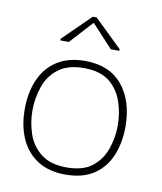

<svg xmlns="http://www.w3.org/2000/svg" viewBox="-70 -622 581 689"><g transform="rotate(10 221.0 -277.5)"><path d="M214 10Q153 10 112 -16.5Q71 -43 50.5 -89.5Q30 -136 30 -196Q30 -257 50.5 -304Q71 -351 112 -377.5Q153 -404 214 -404Q303 -404 350 -347Q397 -290 397 -196Q397 -138 377.5 -91Q358 -44 317.5 -17Q277 10 214 10ZM214 -16Q274 -16 307.5 -43Q341 -70 355 -111.5Q369 -153 369 -196Q369 -240 355 -282Q341 -324 307.5 -351Q274 -378 214 -378Q155 -378 120.5 -351Q86 -324 72 -282Q58 -240 58 -196Q58 -153 72 -111.5Q86 -70 120.5 -43Q155 -16 214 -16ZM113 -461V-467L213 -565H227L328 -467V-461H297L221 -543H219L144 -461Z"/></g></svg>

Font: Darker Grotesque Light Light
Style: Regular
Weight: 300
Version: Version 1.000;gftools[0.9.28]